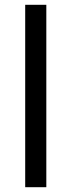

<svg xmlns="http://www.w3.org/2000/svg" viewBox="-20 -780 298 800"><path d="M173 0H85V-760H173Z"/></svg>

Font: Noto Sans Bassa Vah
Style: Regular
Weight: 400
Designer: Monotype Design Team
Foundry: Monotype Imaging Inc.
Version: Version 2.002